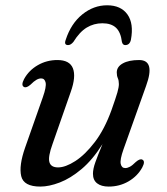

<svg xmlns="http://www.w3.org/2000/svg" viewBox="-20 -695 630 726"><path d="M518 -91.5Q530.5 -85.5 518 -62Q500 -29 466 -9.2Q432 10.5 391 10.5Q363 10.5 347.2 -1.8Q331.5 -14 331.5 -38Q331.5 -56.5 340.8 -82.2Q350 -108 367.5 -150Q330 -90.5 288.2 -55.5Q246.5 -20.5 206 -5Q165.5 10.5 132.5 10.5Q69.5 10.5 60.2 -29Q51 -68.5 75 -137L142 -327.5Q156 -367 152.5 -382.8Q149 -398.5 135.5 -398.5Q127 -398.5 117.8 -393.2Q108.5 -388 95.5 -375Q80 -361.5 71 -366Q58.5 -372 71 -396Q89 -429 122.8 -448.5Q156.5 -468 197 -468Q243.5 -468 255.8 -436.5Q268 -405 247.5 -347.5L179 -151.5Q161 -102 166.8 -82Q172.5 -62 199.5 -62Q227.5 -62 264.8 -86Q302 -110 338.8 -158.2Q375.5 -206.5 401.5 -278.5Q418 -325 423.8 -345.2Q429.5 -365.5 429.5 -377Q429.5 -390.5 425.5 -399.5Q421.5 -408.5 421.5 -421Q421.5 -442.5 444.2 -455.2Q467 -468 506 -468Q568 -468 532.5 -370.5L447 -130.5Q433 -91 436.5 -75.2Q440 -59.5 453.5 -59.5Q462 -59.5 471.2 -64.5Q480.5 -69.5 493.5 -82.5Q509 -96 518 -91.5ZM367 -607Q335 -607 308 -590.8Q281 -574.5 257.5 -536.5Q247.5 -524.5 237.5 -524.5Q221 -524.5 228.5 -544.5Q248.5 -606 291.2 -640.5Q334 -675 385 -675Q437 -675 461.8 -640.5Q486.5 -606 475 -544.5Q470.5 -524.5 453.5 -524.5Q444 -524.5 441 -536.5Q436.5 -573.5 418.5 -590.2Q400.5 -607 367 -607Z"/></svg>

Font: Fraunces 9pt
Style: Italic
Weight: 400
Italic angle: -16°
Version: Version 1.000;[b76b70a41]